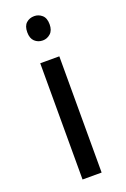

<svg xmlns="http://www.w3.org/2000/svg" viewBox="-144 -878 546 832"><g transform="rotate(-20 129.0 -461.5)"><path d="M130 -830Q150 -830 165.5 -816.5Q181 -803 181 -774Q181 -746 165.5 -732Q150 -718 130 -718Q108 -718 93 -732Q78 -746 78 -774Q78 -803 93 -816.5Q108 -830 130 -830ZM173 -629V-93H85V-629Z"/></g></svg>

Font: Noto Sans Kannada UI
Style: Regular
Weight: 400
Designer: Jelle Bosma - Monotype Design Team
Foundry: Monotype Imaging Inc.
Version: Version 2.005; ttfautohint (v1.8.4.7-5d5b)